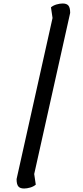

<svg xmlns="http://www.w3.org/2000/svg" viewBox="-20 -900 477 1100"><path d="M281 -797 272 -858Q285 -869 304 -874.5Q323 -880 339 -880Q362 -880 372 -868Q382 -856 382 -826L176 97L185 158Q172 169 153 174.5Q134 180 118 180Q95 180 85 168Q75 156 75 126Z"/></svg>

Font: Lemonada Light
Style: Regular
Weight: 300
Designer: Mohamed Gaber (Arabic) Eduardo Tunni (Latin)
Foundry: Kief Type Foundry
Version: Version 3.006